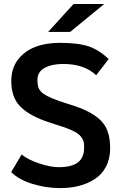

<svg xmlns="http://www.w3.org/2000/svg" viewBox="-20 -941 653 972"><path d="M223.6 -779.3 352.5 -920.9H507.8L335 -779.3ZM284.7 11.2Q212.4 11.2 143.6 -10.3Q75.7 -31.2 36.6 -69.8L89.4 -158.7Q123.5 -131.8 179.2 -113.3Q235.8 -94.7 276.9 -94.7Q343.3 -94.7 374.5 -118.9Q405.8 -143.1 405.8 -193.4Q405.8 -203.1 405.3 -210.7Q404.8 -218.3 402.8 -224.9Q400.9 -231.4 397.7 -237.3Q394.5 -243.2 389.6 -249.5Q379.4 -262.7 359.1 -273.7Q338.9 -284.7 304.7 -296.9Q290 -301.8 254.9 -313Q237.8 -318.4 225.1 -322.8Q212.4 -327.1 204.1 -330.1Q116.7 -362.8 76.7 -408.2Q37.1 -453.6 37.1 -530.8Q37.1 -593.3 69.8 -637.7Q103.5 -682.1 157.7 -703.1Q211.9 -724.1 282.7 -724.1Q377.4 -724.1 430.7 -705.6Q482.4 -687.5 530.3 -642.1L466.8 -560.1Q406.7 -617.2 300.3 -617.2Q242.7 -617.2 205.6 -597.2Q169.4 -577.1 169.4 -536.1Q169.4 -517.1 172.9 -503.2Q176.3 -489.3 187.3 -477.5Q198.2 -465.8 218.8 -455.1Q239.3 -444.3 273.4 -432.1Q279.8 -429.7 292.2 -425.5Q304.7 -421.4 324.2 -415Q343.8 -408.7 358.2 -404.1Q372.6 -399.4 382.3 -395.5Q426.3 -378.4 456.3 -358.4Q486.3 -338.4 503.4 -315.9Q537.6 -271.5 537.6 -190.9Q537.6 -137.7 516.8 -97.7Q496.1 -57.6 459.5 -34.2Q422.9 -10.7 379.4 0.2Q335.9 11.2 284.7 11.2Z"/></svg>

Font: Ride
Style: Bold
Weight: 700
Version: Version 3.000